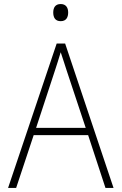

<svg xmlns="http://www.w3.org/2000/svg" viewBox="-20 -932 603 952"><path d="M281 -827C309 -827 318 -847 318 -870C318 -894 307 -912 281 -912C254 -912 244 -894 244 -870C244 -845 254 -827 281 -827ZM20 0H60L147 -262H417L503 0H543L303 -716H261ZM252 -581C261 -609 272 -642 281 -673C291 -641 303 -608 311 -581L405 -298H159Z"/></svg>

Font: Noto Sans Mono SemiCondensed ExtraLight
Style: Regular
Weight: 200
Width: 4
Designer: Monotype Design Team
Foundry: Monotype Imaging Inc.
Version: Version 2.014